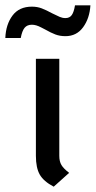

<svg xmlns="http://www.w3.org/2000/svg" viewBox="-51 -691 360 722"><path d="M84 -105V-470H172V-105Q172 -84 180 -70.5Q188 -57 209 -41L151 11Q113 -9 98.5 -34.5Q84 -60 84 -105ZM69 -666Q89 -666 106 -659.5Q123 -653 145 -641Q163 -632 173.5 -627.5Q184 -623 195 -623Q211 -623 219 -634.5Q227 -646 231 -671H289Q286 -622 261.5 -588.5Q237 -555 195 -555Q174 -555 157 -561.5Q140 -568 119 -580Q115 -582 104.5 -587.5Q94 -593 85.5 -595.5Q77 -598 69 -598Q51 -598 41.5 -586.5Q32 -575 27 -548H-31Q-29 -599 -4 -632.5Q21 -666 69 -666Z"/></svg>

Font: KoHo Medium
Style: Regular
Weight: 500
Version: Version 1.000; ttfautohint (v1.6)